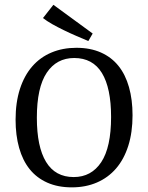

<svg xmlns="http://www.w3.org/2000/svg" viewBox="-20 -778 623 807"><path d="M281.8 9.5Q223.3 9.5 178.7 -10.4Q134.2 -30.2 104.7 -66.9Q75.3 -103.6 60.4 -156.5Q45.5 -209.5 45.5 -274.9Q45.5 -347.6 63.8 -404.2Q82.2 -460.7 115.5 -498.9Q148.7 -537.1 196 -557.1Q243.3 -577.1 301.1 -577.1Q359.6 -577.1 404.2 -557.3Q448.7 -537.5 478 -500.9Q507.3 -464.4 522.2 -411.6Q537.1 -358.9 537.1 -293.5Q537.1 -221.5 519.1 -164.9Q501.1 -108.4 467.8 -69.8Q434.5 -31.3 387.3 -10.9Q340 9.5 281.8 9.5ZM292 -534.2Q217.8 -534.2 176.4 -472.2Q134.9 -410.2 134.9 -283.3Q134.9 -161.1 173.6 -97.5Q212.4 -33.8 289.8 -33.8Q364 -33.8 405.5 -96.4Q446.9 -158.9 446.9 -286.2Q446.9 -408 408.4 -471.1Q369.8 -534.2 292 -534.2ZM204.4 -757.8 369.5 -637.1 351.3 -605.5Q327.3 -615.6 300.2 -627.3Q273.1 -638.9 247.5 -651.5Q221.8 -664 198.9 -676.9Q176 -689.8 160.7 -702.2Z"/></svg>

Font: Rasa
Style: Regular
Weight: 400
Version: Version 1.000;PS 1.000;hotconv 1.0.88;makeotf.lib2.5.647800;